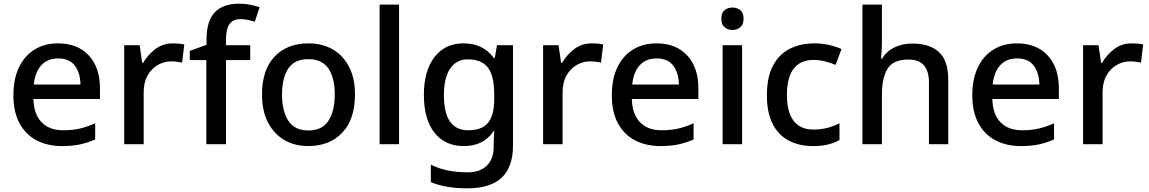

<svg xmlns="http://www.w3.org/2000/svg" viewBox="-20 -785 6256 1045"><path d="M296 -549Q402 -549 463 -483.5Q524 -418 524 -305V-246H162Q164 -164 206 -120Q248 -76 324 -76Q375 -76 415.5 -85.5Q456 -95 498 -114V-26Q457 -8 415.5 1Q374 10 317 10Q239 10 179.5 -21Q120 -52 86.5 -113.5Q53 -175 53 -266Q53 -356 83.5 -419Q114 -482 168.5 -515.5Q223 -549 296 -549ZM297 -467Q239 -467 205 -430Q171 -393 164 -325H418Q417 -388 387.5 -427.5Q358 -467 297 -467Z M921 -549Q955 -549 983 -543L971 -444Q959 -447 943 -449Q927 -451 911 -451Q873 -451 839 -431.5Q805 -412 783.5 -374.5Q762 -337 762 -283V0H656V-539H740L754 -443H759Q784 -486 825 -517.5Q866 -549 921 -549Z M1342 -458H1210V0H1103V-458H1013V-508L1104 -541V-568Q1104 -672 1149.5 -718.5Q1195 -765 1281 -765Q1314 -765 1342 -759Q1370 -753 1393 -746L1367 -667Q1351 -672 1330.5 -676.5Q1310 -681 1289 -681Q1249 -681 1229.5 -654.5Q1210 -628 1210 -570V-539H1342Z M1912 -271Q1912 -136 1843 -63Q1774 10 1657 10Q1584 10 1527.5 -23Q1471 -56 1438.5 -118.5Q1406 -181 1406 -271Q1406 -404 1474 -476.5Q1542 -549 1660 -549Q1734 -549 1790.5 -516.5Q1847 -484 1879.5 -422Q1912 -360 1912 -271ZM1515 -271Q1515 -180 1549.5 -127.5Q1584 -75 1659 -75Q1733 -75 1767.5 -127.5Q1802 -180 1802 -271Q1802 -361 1767.5 -412Q1733 -463 1658 -463Q1583 -463 1549 -412Q1515 -361 1515 -271Z M2152 0H2046V-760H2152Z M2503 -549Q2610 -549 2668 -469H2673L2685 -539H2772V8Q2772 123 2711 181.5Q2650 240 2523 240Q2403 240 2325 206V111Q2366 132 2416 142.5Q2466 153 2525 153Q2592 153 2629.5 116.5Q2667 80 2667 15V-4Q2667 -16 2668 -38Q2669 -60 2670 -71H2666Q2613 10 2504 10Q2402 10 2344.5 -63Q2287 -136 2287 -269Q2287 -399 2344.5 -474Q2402 -549 2503 -549ZM2526 -462Q2464 -462 2430 -411.5Q2396 -361 2396 -267Q2396 -76 2528 -76Q2603 -76 2636.5 -117Q2670 -158 2670 -248V-269Q2670 -371 2636 -416.5Q2602 -462 2526 -462Z M3201 -549Q3235 -549 3263 -543L3251 -444Q3239 -447 3223 -449Q3207 -451 3191 -451Q3153 -451 3119 -431.5Q3085 -412 3063.5 -374.5Q3042 -337 3042 -283V0H2936V-539H3020L3034 -443H3039Q3064 -486 3105 -517.5Q3146 -549 3201 -549Z M3553 -549Q3659 -549 3720 -483.5Q3781 -418 3781 -305V-246H3419Q3421 -164 3463 -120Q3505 -76 3581 -76Q3632 -76 3672.5 -85.5Q3713 -95 3755 -114V-26Q3714 -8 3672.5 1Q3631 10 3574 10Q3496 10 3436.5 -21Q3377 -52 3343.5 -113.5Q3310 -175 3310 -266Q3310 -356 3340.5 -419Q3371 -482 3425.5 -515.5Q3480 -549 3553 -549ZM3554 -467Q3496 -467 3462 -430Q3428 -393 3421 -325H3675Q3674 -388 3644.5 -427.5Q3615 -467 3554 -467Z M3967 -744Q3991 -744 4009 -730Q4027 -716 4027 -683Q4027 -651 4009 -636.5Q3991 -622 3967 -622Q3942 -622 3924 -636.5Q3906 -651 3906 -683Q3906 -716 3924 -730Q3942 -744 3967 -744ZM4019 -539V0H3913V-539Z M4404 10Q4330 10 4273.5 -19.5Q4217 -49 4185.5 -110Q4154 -171 4154 -267Q4154 -366 4187.5 -428.5Q4221 -491 4279.5 -520Q4338 -549 4412 -549Q4454 -549 4493.5 -540Q4533 -531 4560 -518L4528 -432Q4502 -443 4470.5 -451Q4439 -459 4410 -459Q4263 -459 4263 -268Q4263 -175 4299.5 -127.5Q4336 -80 4406 -80Q4449 -80 4484.5 -89.5Q4520 -99 4549 -114V-23Q4521 -7 4486.5 1.5Q4452 10 4404 10Z M4780 -558Q4780 -531 4778.5 -507Q4777 -483 4775 -466H4781Q4807 -508 4850.5 -528Q4894 -548 4945 -548Q5040 -548 5090.5 -501.5Q5141 -455 5141 -351V0H5036V-336Q5036 -461 4925 -461Q4842 -461 4811 -411.5Q4780 -362 4780 -271V0H4674V-760H4780Z M5515 -549Q5621 -549 5682 -483.5Q5743 -418 5743 -305V-246H5381Q5383 -164 5425 -120Q5467 -76 5543 -76Q5594 -76 5634.5 -85.5Q5675 -95 5717 -114V-26Q5676 -8 5634.5 1Q5593 10 5536 10Q5458 10 5398.5 -21Q5339 -52 5305.5 -113.5Q5272 -175 5272 -266Q5272 -356 5302.5 -419Q5333 -482 5387.5 -515.5Q5442 -549 5515 -549ZM5516 -467Q5458 -467 5424 -430Q5390 -393 5383 -325H5637Q5636 -388 5606.5 -427.5Q5577 -467 5516 -467Z M6140 -549Q6174 -549 6202 -543L6190 -444Q6178 -447 6162 -449Q6146 -451 6130 -451Q6092 -451 6058 -431.5Q6024 -412 6002.5 -374.5Q5981 -337 5981 -283V0H5875V-539H5959L5973 -443H5978Q6003 -486 6044 -517.5Q6085 -549 6140 -549Z"/></svg>

Font: Noto Sans Lao Medium
Style: Regular
Weight: 500
Designer: Monotype Design Team
Foundry: Monotype Imaging Inc.
Version: Version 2.003; ttfautohint (v1.8.4.7-5d5b)